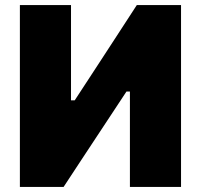

<svg xmlns="http://www.w3.org/2000/svg" viewBox="-20 -733 788 753"><path d="M58 0V-713H258.5V-339.5H273L366.5 -482.5Q402.5 -538 439 -593.8Q475.5 -649.5 516.5 -713H690V0H489.5V-374H476L381 -230Q337.5 -164.5 301 -108.8Q264.5 -53 229.5 0Z"/></svg>

Font: Commissioner ExtraBold
Style: Regular
Weight: 800
Designer: Kostas Bartsokas
Foundry: Kostas Bartsokas
Version: Version 1.000; ttfautohint (v1.8.3)